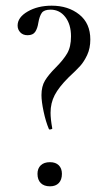

<svg xmlns="http://www.w3.org/2000/svg" viewBox="-20 -645 370 676"><path d="M115 -565Q112 -545 104 -533Q96 -521 77 -521Q61 -521 51.5 -531Q42 -541 42 -555Q42 -584 77.5 -604.5Q113 -625 162 -625Q220 -625 259 -594Q298 -563 298 -506Q298 -475 287 -451.5Q276 -428 262.5 -413Q249 -398 221 -372Q187 -338 172.5 -310Q158 -282 158 -248Q158 -226 164 -193Q165 -191 159 -189.5Q153 -188 152 -191Q141 -217 133.5 -252.5Q126 -288 126 -310Q126 -341 138.5 -361.5Q151 -382 176 -407Q203 -434 216.5 -457Q230 -480 230 -517Q230 -559 210 -585Q190 -611 158 -611Q135 -611 127 -599.5Q119 -588 115 -565ZM112 -33Q112 -52 123.5 -63Q135 -74 156 -74Q176 -74 187 -63Q198 -52 198 -33Q198 -12 187 -0.5Q176 11 156 11Q135 11 123.5 -0.5Q112 -12 112 -33Z"/></svg>

Font: Cormorant Garamond
Style: Regular
Weight: 400
Designer: Christian Thalmann (Catharsis Fonts)
Version: Version 3.000